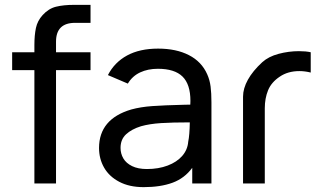

<svg xmlns="http://www.w3.org/2000/svg" viewBox="-20 -755 1324 790"><path d="M289 -661Q210.5 -661 210.5 -583.5V-540H352.5V-466.5H210.5V0H121.5V-466.5H30V-540H121.5V-569.5Q121.5 -610 127.8 -639.8Q134 -669.5 155.5 -693Q180 -720 211 -727.5Q242 -735 284 -735H352.5V-661Z M850 -334V0H771V-64.5Q739.5 -21.5 690 -3.2Q640.5 15 571 15Q512.5 15 471 -6.8Q429.5 -28.5 408.5 -65Q387.5 -101.5 387.5 -146Q387.5 -265.5 520 -304.5Q558 -315 606.5 -318.5Q655 -322 738 -324L763 -324.5Q763.5 -330 763.5 -340Q763.5 -408 731 -440Q698.5 -472 629.5 -472Q588.5 -472 556.5 -457Q524.5 -442 506 -411L424 -446Q451 -498.5 503 -526.8Q555 -555 630.5 -555Q705 -555 757.2 -528.2Q809.5 -501.5 832.5 -449.5Q843 -426.5 846.5 -399Q850 -371.5 850 -334ZM754.5 -172.5Q760 -198 761 -251.5Q689.5 -251.5 642.5 -248.5Q595.5 -245.5 560 -235.5Q521.5 -223.5 498.8 -202.5Q476 -181.5 476 -146.5Q476 -123 487.5 -103.2Q499 -83.5 523.5 -71.5Q548 -59.5 584.5 -59.5Q632 -59.5 669.8 -73.8Q707.5 -88 729.8 -113.5Q752 -139 754.5 -172.5Z M1210 -544.5Q1239 -544.5 1258.5 -540V-456.5Q1234.5 -462.5 1212 -462.5Q1164.5 -462.5 1131 -439.5Q1096.5 -416.5 1083 -383.5Q1069.5 -350.5 1069.5 -309.5V0H980V-357Q980 -391 1000 -427Q1020 -463 1059 -499Q1085 -522.5 1126.5 -533.5Q1168 -544.5 1210 -544.5Z"/></svg>

Font: CCSD_manrope Medium
Style: Regular
Weight: 500
Designer: Mikhail Sharanda
Foundry: Mikhail Sharanda
Version: Version 4.503